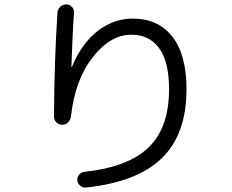

<svg xmlns="http://www.w3.org/2000/svg" viewBox="-20 -803 1040 860"><path d="M221.7 -281.2Q223.6 -538.1 237.3 -746.1Q238.3 -761.7 249.5 -772.5Q260.7 -783.2 277.3 -783.2Q292 -783.2 302.7 -771.5Q313.5 -759.8 311.5 -745.1Q304.7 -653.3 299.8 -504.9Q299.8 -502.9 300.8 -502.9Q302.7 -502.9 302.7 -504.9Q346.7 -610.4 418.5 -665Q490.2 -719.7 575.2 -719.7Q688.5 -719.7 752 -638.7Q815.4 -557.6 815.4 -403.3Q815.4 -201.2 704.1 -93.8Q592.8 13.7 363.3 37.1Q349.6 38.1 338.9 28.3Q328.1 18.6 326.2 4.9Q325.2 -8.8 334 -20Q342.8 -31.2 357.4 -33.2Q555.7 -54.7 646.5 -143.6Q737.3 -232.4 737.3 -403.3Q737.3 -525.4 693.4 -586.4Q649.4 -647.5 568.4 -647.5Q474.6 -647.5 395.5 -546.9Q316.4 -446.3 297.9 -282.2Q295.9 -266.6 285.2 -255.4Q274.4 -244.1 259.3 -244.1Q244.1 -244.1 232.9 -254.9Q221.7 -265.6 221.7 -281.2Z"/></svg>

Font: Rounded-X Mgen+ 2m regular
Style: Regular
Weight: 400
Designer: [Source Han Sans]
Ryoko NISHIZUKA  (kana & ideographs); Paul D. Hunt (Latin, Greek & Cyrillic); Wenlong ZHANG  (bopomofo
Version: Version 1.059.20150602